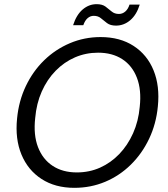

<svg xmlns="http://www.w3.org/2000/svg" viewBox="-20 -890 807 922"><path d="M337 12Q245 12 179.5 -30.5Q114 -73 83 -148Q52 -223 62 -321Q70 -405 104 -476.5Q138 -548 192 -600.5Q246 -653 315.5 -682.5Q385 -712 463 -712Q556 -712 621.5 -669.5Q687 -627 717.5 -552Q748 -477 738 -379Q730 -295 696 -223.5Q662 -152 608 -99Q554 -46 485 -17Q416 12 337 12ZM349 -62Q409 -62 460.5 -85Q512 -108 552.5 -150Q593 -192 619 -250Q645 -308 651 -377Q660 -458 637.5 -516.5Q615 -575 567 -606Q519 -637 451 -637Q392 -637 340 -614.5Q288 -592 247 -550Q206 -508 180.5 -450.5Q155 -393 149 -323Q140 -242 162.5 -183.5Q185 -125 233 -93.5Q281 -62 349 -62ZM331 -769Q347 -819 377 -844.5Q407 -870 444 -870Q471 -870 486.5 -858.5Q502 -847 516 -835Q530 -823 551 -823Q568 -823 581.5 -834.5Q595 -846 602 -868H651Q636 -819 605.5 -793Q575 -767 537 -767Q510 -767 494 -779Q478 -791 464.5 -802.5Q451 -814 430 -814Q414 -814 401 -803Q388 -792 380 -769Z"/></svg>

Font: DM Sans 12pt
Style: Italic
Weight: 400
Italic angle: -10°
Version: Version 4.004;gftools[0.9.30]